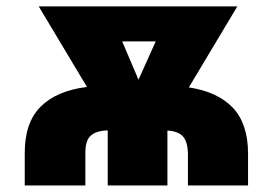

<svg xmlns="http://www.w3.org/2000/svg" viewBox="-20 -565 831 585"><path d="M240.1 0H55.4V-98Q55 -190.7 103.3 -239.5Q151.6 -288.4 245 -300.1L98 -545.5H703.1L555.4 -298.7Q643.1 -285.5 689.3 -236.9Q735.4 -188.2 735.8 -98V0H552.6V-98Q551.8 -132.5 537.8 -148.8Q523.8 -165.1 490.1 -167.3V0H308.2V-167.6Q273.4 -166.9 256.6 -151.8Q239.7 -136.7 240.1 -98ZM402 -322.1 454.5 -438.9H352.3Z"/></svg>

Font: Karasuma Gothic
Style: Black
Weight: 900
Designer: Rasmus Andersson / Ryoko Nishizuka
Foundry: Genbu
Version: Version 1.00